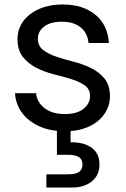

<svg xmlns="http://www.w3.org/2000/svg" viewBox="-20 -577 562 857"><path d="M471 -149Q471 -117 458.5 -90Q446 -63 423 -42Q400 -21 367.5 -8Q335 5 295 8V58Q353 57 388.5 82Q424 107 424 157Q424 205 390 232.5Q356 260 302 260H187V201H284Q316 201 332 191Q348 181 348 157Q348 134 332 124Q316 114 284 114H234V7Q193 3 159.5 -11.5Q126 -26 101.5 -48Q77 -70 63 -98.5Q49 -127 47 -161H141Q145 -121 178.5 -94.5Q212 -68 270 -68Q324 -68 353 -91.5Q382 -115 382 -149Q382 -179 358 -196Q334 -213 298 -224Q262 -235 220 -245.5Q178 -256 142 -274.5Q106 -293 82 -323Q58 -353 58 -404Q58 -435 72 -463Q86 -491 112.5 -512Q139 -533 176 -545Q213 -557 259 -557Q350 -557 405.5 -511.5Q461 -466 466 -385H375Q372 -427 341.5 -453.5Q311 -480 256 -480Q205 -480 177 -458.5Q149 -437 149 -404Q149 -372 172.5 -354Q196 -336 231.5 -324Q267 -312 308.5 -301.5Q350 -291 386 -273.5Q422 -256 446 -227Q470 -198 471 -149Z"/></svg>

Font: Poppins
Style: Regular
Weight: 400
Designer: Ninad Kale (Devanagari), Jonny Pinhorn (Latin)
Foundry: Indian Type Foundry
Version: Version 3.002 2017